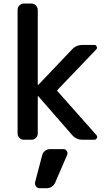

<svg xmlns="http://www.w3.org/2000/svg" viewBox="-20 -793 607 1060"><path d="M199.2 246.1Q186.5 246.1 178.7 235.8Q170.9 225.6 173.8 212.9L212.9 63.5Q216.8 48.8 229 39.6Q241.2 30.3 255.9 30.3H330.1Q341.8 30.3 348.6 40.5Q355.5 50.8 350.6 62.5L285.2 213.9Q279.3 228.5 266.1 237.3Q252.9 246.1 236.3 246.1ZM188.5 -326.2Q188.5 -324.2 189.5 -323.7Q190.4 -323.2 191.4 -324.2L377 -519.5Q400.4 -544.9 435.5 -544.9H500Q510.7 -544.9 513.7 -536.1Q515.6 -532.2 515.6 -529.3Q515.6 -524.4 510.7 -519.5L296.9 -295.9Q293.9 -293 296.9 -290L511.7 -47.9Q516.6 -43 516.6 -37.1Q516.6 -34.2 514.6 -30.3Q510.7 -21.5 500 -21.5H435.5Q400.4 -21.5 377.9 -47.9L191.4 -261.7Q190.4 -261.7 189.5 -261.7Q188.5 -261.7 188.5 -260.7V-56.6Q188.5 -42 178.2 -31.7Q168 -21.5 154.3 -21.5H111.3Q97.7 -21.5 87.4 -31.7Q77.1 -42 77.1 -56.6V-738.3Q77.1 -752.9 87.4 -763.2Q97.7 -773.4 111.3 -773.4H154.3Q168 -773.4 178.2 -763.2Q188.5 -752.9 188.5 -738.3Z"/></svg>

Font: Gen Jyuu GothicL Medium
Style: Regular
Weight: 500
Designer: [Source Han Sans]
Ryoko NISHIZUKA  (kana & ideographs); Paul D. Hunt (Latin, Greek & Cyrillic); Wenlong ZHANG  (bopomofo
Version: Version 1.002.20150607